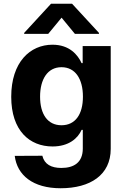

<svg xmlns="http://www.w3.org/2000/svg" viewBox="-20 -792 673 1028"><path d="M304.7 215.9C463.1 215.9 572.8 144.9 572.8 5.3V-545.5H422.6V-453.8H416.9C396.7 -498.2 352.3 -552.6 261 -552.6C141.3 -552.6 40.1 -459.5 40.1 -273.8C40.1 -92.3 138.5 -7.8 261.4 -7.8C348.4 -7.8 397 -51.5 416.9 -96.6H423.3V3.2C423.3 78.1 375.7 107.2 308.6 107.2C254.6 107.2 218 88.1 206.7 41.9L58.9 42.6C71.7 146 156.2 215.9 304.7 215.9ZM109.4 -610.8H238.3L309.7 -697.4L381 -610.8H509.9V-615.8L365.8 -772H253.2L109.4 -615.8ZM194.6 -274.5C194.6 -367.2 234.4 -432.2 309.3 -432.2C382.8 -432.2 424 -370 424 -274.5C424 -178.3 382.1 -121.4 309.3 -121.4C235.1 -121.4 194.6 -180.4 194.6 -274.5Z"/></svg>

Font: Magic Ui Pro
Style: Bold
Weight: 700
Designer: Stefan Endress, Andreas Faust
Version: Version 1.000;FEAKit 1.0